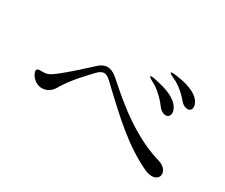

<svg xmlns="http://www.w3.org/2000/svg" viewBox="-91 -943 1183 1008"><g transform="rotate(30 500.0 -439.0)"><path d="M620 -627C620 -636 663 -624 680 -620C695 -617 799 -594 815 -530C820 -510 813 -497 801 -492C790 -487 765 -492 747 -517C728 -544 697 -575 668 -595C657 -603 619 -620 620 -627ZM703 -698C704 -706 745 -698 762 -695C777 -693 877 -676 896 -616C902 -597 896 -583 885 -578C874 -573 850 -577 832 -599C812 -624 781 -652 751 -670C741 -676 703 -691 703 -698ZM84 -357C89 -371 118 -362 139 -367C160 -371 175 -384 200 -403C235 -430 322 -508 348 -533C381 -564 416 -568 458 -534C500 -500 674 -326 873 -268C934 -251 934 -213 927 -198C917 -177 884 -169 842 -189C703 -256 602 -349 446 -497C421 -520 398 -540 356 -493C332 -467 269 -403 233 -342C223 -324 207 -299 176 -291C116 -276 77 -337 84 -357Z"/></g></svg>

Font: Shippori Mincho
Style: Regular
Weight: 400
Designer: Bonji Tadano  Ryoko NISHIZUKA  (kana & ideographs); Frank Grießhammer (Latin, Greek & Cyrillic); Wenlong ZHANG  (bopomof
Foundry: Adobe Systems Incorporated
Version: Version 1.003;PS 1.001;hotconv 16.6.54;makeotf.lib2.5.65590